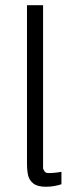

<svg xmlns="http://www.w3.org/2000/svg" viewBox="-20 -710 286 740"><path d="M84 -81.5V-99.1V-689.9H146V-68.8Q146 -61.5 146 -60.3Q146 -59.1 150.6 -51Q155.3 -43 166 -43Q192.4 -43 216.8 -47.9V0Q206.5 3.9 190.2 6.8Q173.8 9.8 157.2 9.8Q124.5 9.8 108.6 -2.7Q92.8 -15.1 88.4 -33.9Q84 -52.7 84 -81.5Z"/></svg>

Font: Acari Sans Light
Style: Regular
Weight: 300
Designer: Alfredo Marco Pradil and Stefan Peev
Foundry: Hanken Design Co.
Version: Version 1.045;January 11, 2019;FontCreator 11.5.0.2425 64-bi